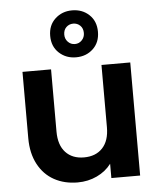

<svg xmlns="http://www.w3.org/2000/svg" viewBox="-57 -881 775 937"><g transform="rotate(-5 330.5 -412.5)"><path d="M448 -717Q448 -665 414.5 -633.5Q381 -602 331 -602Q282 -602 248 -633.5Q214 -665 214 -717Q214 -769 248 -800.5Q282 -832 331 -832Q381 -832 414.5 -800.5Q448 -769 448 -717ZM379 -717Q379 -740 365 -753.5Q351 -767 331 -767Q311 -767 297 -753.5Q283 -740 283 -717Q283 -696 297 -681.5Q311 -667 331 -667Q351 -667 365 -681.5Q379 -696 379 -717ZM592 -554V0H451V-70Q424 -34 380.5 -13.5Q337 7 286 7Q221 7 171 -20.5Q121 -48 92.5 -101.5Q64 -155 64 -229V-554H204V-249Q204 -183 237 -147.5Q270 -112 327 -112Q385 -112 418 -147.5Q451 -183 451 -249V-554Z"/></g></svg>

Font: Fz Poppins SemBd
Style: Regular
Weight: 600
Designer: Ninad Kale (Devanagari), Jonny Pinhorn (Latin)
Foundry: Indian Type Foundry
Version: Vit hóa bi Vntype.Com & FontZin.Com